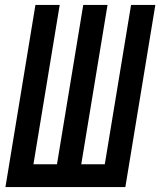

<svg xmlns="http://www.w3.org/2000/svg" viewBox="-20 -755 647 775"><path d="M2 0 123 -735H221L115 -92H210L316 -735H414L308 -92H403L509 -735H607L486 0Z"/></svg>

Font: Iosevka Semibold Extended
Style: Italic
Weight: 600
Width: 7
Italic angle: -9°
Monospace: yes
Designer: Belleve Invis
Foundry: Belleve Invis
Version: Version 32.5.0; ttfautohint (v1.8.4)